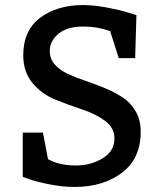

<svg xmlns="http://www.w3.org/2000/svg" viewBox="-20 -730 637 760"><path d="M150 -205 170 -100Q215 -75 280 -75Q340 -75 386.5 -103.5Q433 -132 433 -182Q433 -224 396 -251.5Q359 -279 306 -296.5Q253 -314 199.5 -335.5Q146 -357 109 -401Q72 -445 72 -511Q72 -610 139.5 -660Q207 -710 309 -710Q351 -710 404 -700Q457 -690 488 -680L520 -670L515 -500H450L416 -607Q365 -625 310 -625Q246 -625 211.5 -596.5Q177 -568 177 -528Q177 -497 197 -474.5Q217 -452 248.5 -437.5Q280 -423 318.5 -410Q357 -397 395.5 -381Q434 -365 465.5 -344.5Q497 -324 517 -289.5Q537 -255 537 -209Q537 -102 462.5 -46Q388 10 276 10Q229 10 177.5 0Q126 -10 98 -20L70 -30V-205Z"/></svg>

Font: Bitter
Style: Regular
Weight: 400
Designer: Sol Matas
Foundry: Sol Matas
Version: Version 1.300;PS 001.300;hotconv 1.0.70;makeotf.lib2.5.58329